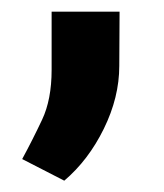

<svg xmlns="http://www.w3.org/2000/svg" viewBox="-20 -139 286 334"><path d="M188 -118.7 187.5 -24.4Q187.5 30.3 160.6 85Q133.8 139.6 91.8 175.3L18.6 137.7Q36.6 104.5 53.2 69.3Q69.8 34.2 69.8 -17.6V-118.7Z"/></svg>

Font: Vazirmatn RD UI FD
Style: Bold
Weight: 700
Designer: Saber Rastikerdar
Foundry: Saber Rastikerdar
Version: Version 33.003